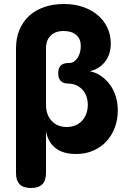

<svg xmlns="http://www.w3.org/2000/svg" viewBox="-20 -760 640 960"><path d="M135 180Q97 180 78.5 161.5Q60 143 60 105V-517Q60 -570 77.5 -611.5Q95 -653 126.5 -681.5Q158 -710 202 -725Q246 -740 299 -740Q351 -740 394 -725.5Q437 -711 468 -685Q499 -659 516.5 -622.5Q534 -586 534 -542Q534 -489 505.5 -452Q477 -415 432 -405V-403Q462 -397 487 -379Q512 -361 530.5 -335.5Q549 -310 559 -277Q569 -244 569 -208Q569 -162 554 -122Q539 -82 512 -53Q485 -24 446.5 -7Q408 10 361 10Q295 10 257 -20Q219 -50 210 -105V105Q210 143 191.5 161.5Q173 180 135 180ZM323 -445H328Q338 -445 348 -451Q358 -457 366 -468Q374 -479 379 -495Q384 -511 384 -530Q384 -565 361.5 -585Q339 -605 298 -605Q257 -605 233.5 -582Q210 -559 210 -517V-236Q210 -187 238 -156Q266 -125 313 -125Q337 -125 356.5 -133Q376 -141 390 -156Q404 -171 411.5 -191.5Q419 -212 419 -236Q419 -260 411.5 -280Q404 -300 390.5 -313.5Q377 -327 359.5 -334.5Q342 -342 322 -342H323Q297 -342 284 -355Q271 -368 271 -394Q271 -420 284 -432.5Q297 -445 323 -445Z"/></svg>

Font: Maple Mono NL ExtraBold
Style: Regular
Weight: 800
Monospace: yes
Designer: subframe7536
Version: Version 7.000